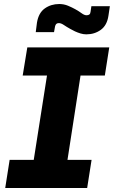

<svg xmlns="http://www.w3.org/2000/svg" viewBox="-20 -936 567 956"><path d="M6 0 28 -140H148L214 -560H93L116 -700H524L502 -560H381L316 -140H436L414 0ZM410 -765Q395 -765 380.5 -769.5Q366 -774 353 -780Q340 -786 330 -792Q312 -802 298 -811.5Q284 -821 273 -821Q265 -821 260.5 -817Q256 -813 254 -804L249 -776H158L164 -823Q172 -872 203 -894Q234 -916 275 -916Q298 -916 318.5 -907.5Q339 -899 355 -890Q373 -880 386.5 -870Q400 -860 411 -860Q420 -860 425 -864Q430 -868 431 -878L435 -905H527L520 -858Q513 -810 482 -787.5Q451 -765 410 -765Z"/></svg>

Font: MuseoModerno Thin
Style: Bold Italic
Weight: 700
Italic angle: -9°
Version: Version 1.003